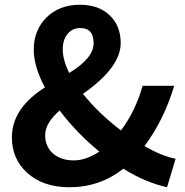

<svg xmlns="http://www.w3.org/2000/svg" viewBox="-20 -774 779 808"><path d="M203 -128Q237 -99 290 -99Q342 -99 398 -136Q302 -215 231 -309Q170 -256 170 -205Q170 -158 203 -128ZM271 -467Q374 -529 374 -592Q374 -656 318 -656Q285 -656 265 -632Q244 -607 244 -566Q244 -523 271 -467ZM683 14Q590 -7 499 -64Q400 14 272 14Q160 14 93 -48Q30 -106 30 -196Q30 -318 169 -406Q122 -494 122 -566Q122 -645 174 -699Q229 -754 316 -754Q395 -754 441 -710Q488 -666 488 -593Q488 -490 329 -379Q395 -297 489 -225Q551 -308 580 -413H713Q671 -271 588 -159Q664 -116 719 -106Z"/></svg>

Font: `nÑOS-|
Style: Bold
Weight: 700
Designer: Ryoko NISHIZUKA ¬âXZm¬º[P (kana & ideographs); Paul D. Hunt (Latin, Greek & Cyrillic); Wenlong ZHANG _ e¬á¬ü¬ô (bopomof
Foundry: Adobe Systems Incorporated
Version: Version 1.00 June 24, 2014, initial release